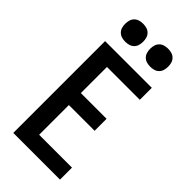

<svg xmlns="http://www.w3.org/2000/svg" viewBox="-293 -1022 1087 1087"><g transform="rotate(45 250.0 -478.5)"><path d="M67 0V-735H441V-639H178V-430H384V-334H178V-96H441V0ZM350 -813Q335 -813 321 -817Q307 -821 296.5 -831.5Q286 -842 282 -856Q278 -870 278 -885Q278 -900 282 -914Q286 -928 296.5 -938.5Q307 -949 321 -953Q335 -957 350 -957Q365 -957 379 -953Q393 -949 403.5 -938.5Q414 -928 418 -914Q422 -900 422 -885Q422 -870 418 -856Q414 -842 403.5 -831.5Q393 -821 379 -817Q365 -813 350 -813ZM150 -813Q135 -813 121 -817Q107 -821 96.5 -831.5Q86 -842 82 -856Q78 -870 78 -885Q78 -900 82 -914Q86 -928 96.5 -938.5Q107 -949 121 -953Q135 -957 150 -957Q165 -957 179 -953Q193 -949 203.5 -938.5Q214 -928 218 -914Q222 -900 222 -885Q222 -870 218 -856Q214 -842 203.5 -831.5Q193 -821 179 -817Q165 -813 150 -813Z"/></g></svg>

Font: Iosevka
Style: Bold
Weight: 700
Monospace: yes
Designer: Belleve Invis
Foundry: Belleve Invis
Version: Version 32.5.0; ttfautohint (v1.8.4)